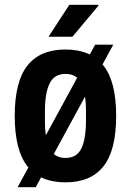

<svg xmlns="http://www.w3.org/2000/svg" viewBox="-20 -743 541 795"><path d="M251 12Q146 12 93.5 -54.5Q41 -121 41 -263Q41 -405 93.5 -471.5Q146 -538 251 -538Q356 -538 408.5 -471.5Q461 -405 461 -263Q461 -121 408.5 -54.5Q356 12 251 12ZM251 -89Q298 -89 317 -128.5Q336 -168 336 -244V-282Q336 -358 317 -397.5Q298 -437 251 -437Q205 -437 185.5 -397.5Q166 -358 166 -282V-244Q166 -168 185.5 -128.5Q205 -89 251 -89ZM53 32 374 -558H449L128 32ZM181 -591 267 -723H387L388 -720L280 -591Z"/></svg>

Font: Archivo Narrow
Style: Bold
Weight: 700
Designer: Hector Gatti
Foundry: Omnibus-Type
Version: Version 3.002